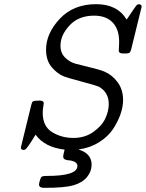

<svg xmlns="http://www.w3.org/2000/svg" viewBox="-20 -715 706 930"><path d="M81.1 -1Q81.1 -3.9 131.8 -208Q134.8 -221.2 139.9 -224.1Q145 -227.1 155.8 -227.1H159.2Q161.1 -227.1 164.6 -227.5Q168 -228 169.9 -228Q191.9 -228 191.9 -214.8Q191.9 -212.9 189.5 -198Q187 -183.1 187 -168Q187 -103 232.4 -75Q277.8 -46.9 335.9 -46.9Q391.1 -46.9 432.1 -75.9Q473.1 -105 490 -140.9Q506.8 -176.8 506.8 -210.9Q506.8 -268.1 459 -294.9Q446.8 -300.8 375.5 -319.8Q304.2 -338.9 291 -344.2Q257.8 -357.4 230.5 -389.6Q203.1 -421.9 203.1 -474.1Q203.1 -553.2 269.5 -624Q335.9 -694.8 445.8 -694.8Q547.9 -694.8 592.8 -621.1H594.2Q639.2 -689 644 -691.9Q650.9 -695.8 658.4 -693.4Q666 -690.9 666 -682.1Q666 -679.2 615.2 -475.1Q611.3 -461.9 606.7 -459Q602.1 -456.1 590.8 -456.1H575.2Q555.2 -456.1 555.2 -470.2Q555.2 -472.2 556.2 -485.6Q557.1 -499 557.1 -511.2Q557.1 -574.2 525.1 -606.7Q493.2 -639.2 436 -639.2Q360.8 -639.2 316.9 -592Q272.9 -544.9 272.9 -493.2Q272.9 -458 295.4 -436Q317.9 -414.1 345.5 -406.5Q373 -398.9 417.5 -388.4Q461.9 -377.9 485.8 -368.2Q523.9 -352.1 550 -316.4Q576.2 -280.8 576.2 -230Q576.2 -197.8 563.5 -161.4Q550.8 -125 526.9 -89.1Q502.9 -53.2 460 -26.1Q417 1 361.8 8.8V9.8Q423.8 28.8 423.8 83Q423.8 115.2 401.4 142.6Q378.9 169.9 336.9 182.1Q292 195.3 192.9 194.8Q168.9 194.8 168.9 178.2Q168.9 175.3 170.9 167Q175.8 147 180.9 142.1Q186 137.2 205.1 137.2H207Q355 137.2 355 88.9Q355 67.9 318.8 62Q316.9 62 311.5 61.5Q306.2 61 302.5 60.1Q298.8 59.1 294.4 57.1Q290 55.2 288.1 51.5Q286.1 47.9 286.1 42Q286.1 36.1 293 9.8Q196.8 -1.5 152.8 -62H151.9Q111.8 3.9 103 8.8Q96.2 12.7 88.6 10.3Q81.1 7.8 81.1 -1Z"/></svg>

Font: CMU Concrete
Style: Italic
Weight: 500
Italic angle: -14.04°
Version: Version 0.7.0